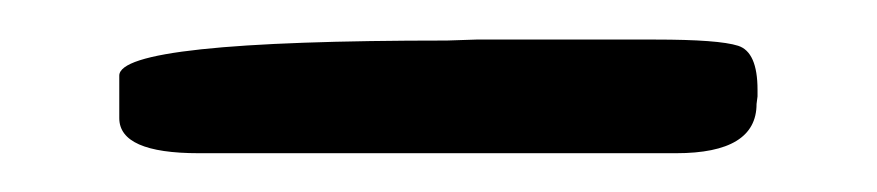

<svg xmlns="http://www.w3.org/2000/svg" viewBox="-20 -683 452 99"><path d="M317.9 -662.6Q350.6 -662.6 360.6 -659.4Q370.6 -656.2 370.6 -636.7V-633.3L370.1 -629.4Q370.1 -604 328.6 -604H82.5Q41.5 -604 41.5 -622.1V-644Q41.5 -662.1 210.4 -662.1L225.6 -662.6Z"/></svg>

Font: Averia Serif
Style: Regular
Weight: 500
Version: Version 1.0